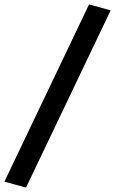

<svg xmlns="http://www.w3.org/2000/svg" viewBox="-82 -780 522 871"><path d="M36 71 -62 44 322 -760 420 -733Z"/></svg>

Font: Nunito Sans 6pt
Style: Bold Italic
Weight: 700
Italic angle: -9°
Version: Version 3.101;gftools[0.9.27]